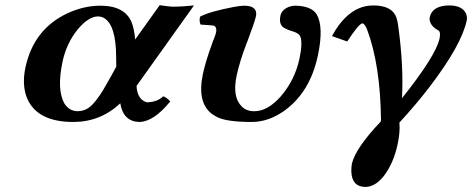

<svg xmlns="http://www.w3.org/2000/svg" viewBox="-20 -466 1842 749"><path d="M433.6 -206.1 433.1 -241.2Q433.1 -370.1 384.3 -396.5Q373.5 -401.9 362.3 -401.9Q325.2 -401.9 282.2 -350.1Q239.7 -297.4 224.1 -226.1Q200.7 -115.7 231.4 -62Q250 -32.7 282.7 -32.2Q302.2 -32.2 319.1 -41.3Q335.9 -50.3 353.3 -72.8Q370.6 -95.2 381.3 -113Q392.1 -130.9 412.6 -167.5ZM371.6 -443.8Q468.8 -443.8 494.6 -376Q503.9 -350.6 507.3 -312L603 -445.8Q640.6 -439.9 658.7 -439.9Q688 -439.9 736.8 -444.8L512.7 -130.9Q515.1 -83 545.9 -69.3Q550.8 -67.4 554.2 -66.9Q593.3 -67.9 616.7 -90.3Q628.9 -86.9 644 -70.3Q579.6 9.3 522.9 9.8Q460.9 7.8 449.2 -63Q371.6 9.8 266.1 9.8Q124.5 9.8 85.4 -83.5Q64.9 -134.3 79.1 -202.1Q111.3 -353.5 245.1 -415Q308.1 -443.8 371.6 -443.8Z M1220.2 -250Q1189.5 -105 1087.4 -32.7Q1026.9 9.3 963.9 9.8Q866.7 9.8 829.1 -8.3Q817.4 -14.2 807.6 -21Q748.5 -64.9 771 -174.8Q781.7 -225.6 805.7 -291Q809.1 -301.8 815.4 -316.9Q821.8 -333 823.2 -340.8Q826.2 -357.9 816.4 -365.2Q811.5 -367.2 762.7 -370.1Q756.3 -381.3 760.3 -400.9Q797.4 -420.9 892.6 -439Q919.4 -443.8 932.1 -443.8Q979 -443.8 979.5 -412.6Q979.5 -405.8 977.5 -398.9Q974.1 -382.3 944.8 -303.7Q943.4 -299.8 941.9 -296.9Q915.5 -228 903.3 -171.9Q885.3 -87.4 923.3 -50.3Q941.9 -31.7 972.7 -32.2Q1023.9 -32.2 1075.2 -89.8Q1077.1 -91.8 1077.6 -92.8Q1130.9 -155.8 1148.4 -237.8Q1161.6 -301.8 1150.9 -325.2Q1144 -337.9 1117.2 -345.2Q1091.3 -353 1081.1 -362.8Q1068.4 -377.4 1073.7 -403.8Q1079.1 -429.2 1108.9 -439.9Q1120.1 -443.8 1131.3 -443.8Q1194.3 -442.9 1215.3 -410.2Q1243.7 -361.3 1220.2 -250Z M1800.8 -386.2Q1780.3 -290.5 1657.2 -128.9Q1603 -58.1 1538.1 12.2Q1541.5 48.3 1531.2 96.2Q1515.1 172.4 1475.6 222.7Q1442.9 262.7 1405.8 263.2Q1353.5 263.2 1350.6 204.6Q1350.1 189 1352.5 173.8Q1366.7 111.8 1464.8 8.8L1466.3 2Q1463.9 -212.9 1411.6 -352.1Q1402.3 -374 1393.6 -375Q1379.9 -373.5 1334.5 -304.2L1274.9 -325.2Q1334.5 -434.1 1419.4 -443.8Q1427.7 -444.8 1435.5 -444.8Q1509.8 -444.8 1526.4 -397.5Q1531.2 -383.8 1533.7 -362.8Q1554.7 -210.9 1548.3 -83Q1680.2 -248.5 1694.8 -315.9Q1699.7 -341.8 1690.4 -347.2Q1660.6 -362.8 1656.2 -387.2Q1655.3 -393.6 1656.7 -398.9Q1665 -439 1719.7 -444.3Q1726.6 -444.8 1732.4 -444.8Q1783.2 -444.8 1797.9 -413.1Q1803.2 -400.4 1800.8 -386.2Z"/></svg>

Font: Linux Libertine Slanted O
Style: Bold Slanted
Weight: 700
Designer: Philipp H. Poll
Foundry: Philipp H. Poll
Version: Version 5.0.0